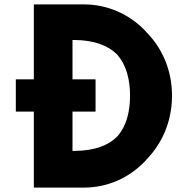

<svg xmlns="http://www.w3.org/2000/svg" viewBox="-20 -847 855 874"><path d="M515 -227 514 -226C474 -185 411 -161 320 -160H310V-339H414L415 -340V-485L414 -486H310V-665H320C409 -664 472 -640 513 -599L514 -598C554 -552 572 -487 572 -412C572 -337 555 -273 515 -227ZM52 -485V-340L53 -339H134V6L135 7H362C470 7 569 -38 641 -114L647 -121C718 -194 763 -294 763 -412C763 -528 718 -628 647 -700L641 -707C569 -782 470 -827 362 -827H135L134 -826V-486H53ZM641 -117ZM641 -704V-703Z"/></svg>

Font: Hussar Woodtype
Style: SeBd
Weight: 900
Foundry: Cannot Into Space Fonts
Version: Version 1.07